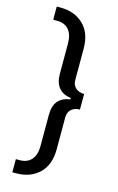

<svg xmlns="http://www.w3.org/2000/svg" viewBox="-142 -833 660 1072"><g transform="rotate(15 188.0 -297.0)"><path d="M68 182Q150 182 201 133Q252 84 252 -6V-190Q252 -221 271 -237.5Q290 -254 320 -254V-344Q290 -344 271 -360.5Q252 -377 252 -408V-588Q252 -678 201 -727Q150 -776 68 -776H46V-700H68Q112 -700 136 -672.5Q160 -645 160 -592V-418Q160 -366 184 -337.5Q208 -309 254 -303V-295Q208 -289 184 -261Q160 -233 160 -180V-2Q160 51 136 78.5Q112 106 68 106H46V182Z"/></g></svg>

Font: SVN-Sora Variable
Style: Regular
Weight: 400
Designer: Jonathan Barnbrook, Julián Moncada
Foundry: Barnbrook Fonts
Version: Version 2.000 - Viet hoa boi STYLEno.1 Fonts